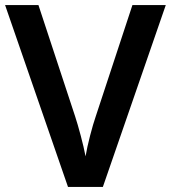

<svg xmlns="http://www.w3.org/2000/svg" viewBox="-20 -800 671 754"><path d="M631 -780H500L356 -343C343 -306 323 -230 316 -186C308 -230 287 -307 275 -343L131 -780H0L247 -66H384Z"/></svg>

Font: Noto Sans Malayalam UI SemiBold
Style: Regular
Weight: 600
Designer: Jelle Bosma - Monotype Design Team
Foundry: Monotype Imaging Inc.
Version: Version 2.104